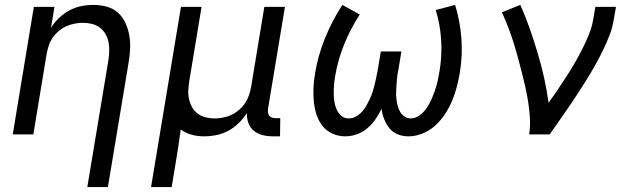

<svg xmlns="http://www.w3.org/2000/svg" viewBox="-20 -548 2590 783"><path d="M336 215 422 -302Q425 -321 425.5 -340Q426 -359 422.5 -376.5Q419 -394 410 -409.5Q401 -425 387 -435.5Q373 -446 355 -450.5Q337 -455 318 -455Q301 -455 283.5 -451.5Q266 -448 249.5 -440.5Q233 -433 218.5 -420.5Q204 -408 194 -393Q184 -378 178.5 -361Q173 -344 170 -327L116 0H32L118 -520H202L188 -434Q201 -456 220.5 -474.5Q240 -493 263 -505.5Q286 -518 311 -523Q336 -528 361 -528Q389 -528 416 -520.5Q443 -513 462 -495.5Q481 -478 492 -453.5Q503 -429 507.5 -402Q512 -375 510.5 -347Q509 -319 504 -290L420 215Z M596 215 718 -520H802L752 -218Q749 -199 748 -180Q747 -161 751 -143.5Q755 -126 763.5 -110.5Q772 -95 786.5 -84.5Q801 -74 818.5 -69.5Q836 -65 855 -65Q872 -65 890 -68.5Q908 -72 924 -79.5Q940 -87 954.5 -99.5Q969 -112 979 -127Q989 -142 995 -159Q1001 -176 1004 -193L1058 -520H1142L1073 -104Q1072 -96 1073 -88.5Q1074 -81 1078.5 -75.5Q1083 -70 1090.5 -68Q1098 -66 1106 -66H1123L1122 8H1093Q1071 8 1051 3Q1031 -2 1015.5 -14.5Q1000 -27 993 -46.5Q986 -66 987 -87Q973 -65 953.5 -46Q934 -27 910.5 -14.5Q887 -2 862 3Q837 8 812 8Q786 8 761.5 1.5Q737 -5 717 -20Q713 12 708 44Q703 76 698 107L680 215Z M1388 8Q1360 8 1335 -3.5Q1310 -15 1294 -36Q1278 -57 1270 -83Q1262 -109 1259.5 -136.5Q1257 -164 1258.5 -192.5Q1260 -221 1265 -250Q1277 -322 1305.5 -392.5Q1334 -463 1376 -528L1447 -489Q1409 -430 1383.5 -367Q1358 -304 1347 -239Q1344 -222 1342.5 -204Q1341 -186 1341 -168.5Q1341 -151 1343.5 -134Q1346 -117 1352.5 -102Q1359 -87 1371.5 -76Q1384 -65 1402 -65Q1417 -65 1431 -72.5Q1445 -80 1456 -92Q1467 -104 1474.5 -117.5Q1482 -131 1488.5 -145Q1495 -159 1499.5 -173Q1504 -187 1507.5 -201.5Q1511 -216 1514 -230.5Q1517 -245 1520 -260L1533 -338H1617L1604 -260Q1601 -246 1599.5 -231.5Q1598 -217 1597 -202.5Q1596 -188 1595.5 -173.5Q1595 -159 1596.5 -145Q1598 -131 1601.5 -117.5Q1605 -104 1611.5 -92.5Q1618 -81 1629.5 -73Q1641 -65 1655 -65Q1670 -65 1684 -73Q1698 -81 1708.5 -93Q1719 -105 1727 -118.5Q1735 -132 1741 -146Q1747 -160 1752 -174Q1757 -188 1761 -202.5Q1765 -217 1767.5 -231.5Q1770 -246 1773 -261Q1783 -324 1779 -386.5Q1775 -449 1757 -507L1836 -528Q1856 -463 1861.5 -392.5Q1867 -322 1855 -250Q1850 -221 1842.5 -192.5Q1835 -164 1823.5 -136.5Q1812 -109 1795 -83Q1778 -57 1755 -36Q1732 -15 1703 -3.5Q1674 8 1646 8Q1623 8 1602.5 0Q1582 -8 1568.5 -24.5Q1555 -41 1547 -61.5Q1539 -82 1536 -104Q1525 -82 1511 -61.5Q1497 -41 1477.5 -24.5Q1458 -8 1434.5 0Q1411 8 1388 8Z M2138 0Q2143 -34 2141 -67Q2139 -100 2134 -132Q2129 -164 2122 -195Q2115 -226 2107 -257Q2099 -288 2090.5 -319Q2082 -350 2072.5 -380Q2063 -410 2051.5 -439.5Q2040 -469 2027 -498L2102 -528Q2123 -481 2140 -432.5Q2157 -384 2172 -334Q2187 -284 2198.5 -233Q2210 -182 2217 -129Q2237 -156 2255 -183Q2273 -210 2291 -237.5Q2309 -265 2325 -293Q2341 -321 2355.5 -349.5Q2370 -378 2382 -408Q2394 -438 2399 -468L2408 -520H2492L2483 -468Q2478 -436 2466 -405Q2454 -374 2439.5 -344Q2425 -314 2408.5 -284.5Q2392 -255 2374 -226Q2356 -197 2337.5 -168.5Q2319 -140 2299.5 -111.5Q2280 -83 2260.5 -55.5Q2241 -28 2222 0Z"/></svg>

Font: Iosevka Custom Oblique
Style: Regular
Weight: 400
Italic angle: -9°
Designer: Belleve Invis
Foundry: Belleve Invis
Version: Version 27.0.1